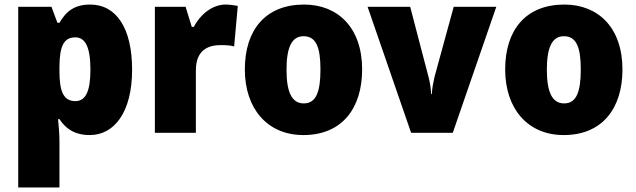

<svg xmlns="http://www.w3.org/2000/svg" viewBox="-20 -583 2793 843"><path d="M376 -563C309 -563 271 -535 241 -483H232L206 -553H60V240H241V37C241 4 238 -26 235 -60H241C267 -20 306 10 374 10C483 10 560 -92 560 -277C560 -459 491 -563 376 -563ZM311 -419C354 -419 377 -377 377 -277C377 -180 355 -139 311 -139C258 -139 241 -183 241 -271V-292C242 -379 259 -419 311 -419Z M970 -563C910 -563 857 -516 831 -465H822L795 -553H660V0H840V-274C840 -364 895 -385 949 -385C978 -385 995 -383 1008 -379L1024 -557C1009 -560 988 -563 970 -563Z M1570 -278C1570 -461 1464 -563 1315 -563C1146 -563 1055 -452 1055 -278C1055 -107 1153 10 1312 10C1483 10 1570 -109 1570 -278ZM1238 -277C1238 -375 1261 -424 1313 -424C1368 -424 1387 -375 1387 -278C1387 -180 1368 -129 1314 -129C1260 -129 1238 -181 1238 -277Z M1785 0H1968L2159 -553H1972L1888 -246C1883 -224 1877 -196 1876 -170H1873C1872 -198 1866 -230 1861 -247L1781 -553H1594Z M2713 -278C2713 -461 2607 -563 2458 -563C2289 -563 2198 -452 2198 -278C2198 -107 2296 10 2455 10C2626 10 2713 -109 2713 -278ZM2381 -277C2381 -375 2404 -424 2456 -424C2511 -424 2530 -375 2530 -278C2530 -180 2511 -129 2457 -129C2403 -129 2381 -181 2381 -277Z"/></svg>

Font: Noto Sans Devanagari UI SemiCondensed Black
Style: Regular
Weight: 900
Width: 4
Designer: Jelle Bosma - Monotype Design Team
Foundry: Monotype Imaging Inc.
Version: Version 2.004